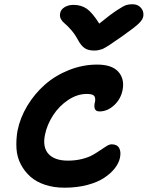

<svg xmlns="http://www.w3.org/2000/svg" viewBox="-20 -934 693 901"><path d="M602.1 -914.1Q626 -914.1 640.6 -898.2Q655.3 -882.3 652.8 -859.9Q651.4 -843.8 632.8 -825.2Q614.3 -806.6 549.8 -761.2Q538.6 -753.9 520 -741Q501.5 -728 494.9 -723.6Q488.3 -719.2 476.3 -712.2Q464.4 -705.1 457.8 -702.9Q451.2 -700.7 441.9 -698.7Q432.6 -696.8 422.9 -696.8Q394 -696.8 377.4 -708Q360.8 -719.2 346.2 -746.1Q332 -772.9 313.7 -793.7Q295.4 -814.5 283.9 -823.5Q272.5 -832.5 265.9 -844.5Q259.3 -856.4 262.2 -872.1Q265.6 -889.6 283.2 -900.4Q300.8 -911.1 324.2 -911.1Q361.3 -911.1 387.5 -892.8Q413.6 -874.5 445.8 -823.2Q497.1 -865.2 528.8 -886Q560.5 -906.7 573 -910.4Q585.4 -914.1 602.1 -914.1ZM283.2 -53.2Q232.4 -53.2 191.2 -66.9Q149.9 -80.6 122.6 -105Q95.2 -129.4 77.6 -162.8Q60.1 -196.3 57.4 -236.1Q54.7 -275.9 62 -319.8Q74.2 -381.3 108.4 -438Q142.6 -494.6 191.4 -537.4Q240.2 -580.1 304.2 -605.5Q368.2 -630.9 436 -630.9Q505.4 -630.9 535.4 -597.2Q565.4 -563.5 555.2 -511.2Q546.9 -469.2 515.6 -440.2Q484.4 -411.1 446.8 -411.1Q429.2 -411.1 424.8 -424.3Q420.4 -437.5 425.8 -456.1Q429.2 -474.6 421.9 -483.9Q414.6 -493.2 387.2 -493.2Q342.8 -493.2 300.3 -465.1Q257.8 -437 229.2 -393.1Q200.7 -349.1 190.9 -300.8Q179.2 -242.2 208 -211.2Q236.8 -180.2 298.8 -180.2Q334.5 -180.2 365.2 -188Q396 -195.8 416 -207.3Q436 -218.8 451.9 -230Q467.8 -241.2 481 -249Q494.1 -256.8 503.9 -256.8Q529.3 -256.8 539.1 -239.5Q548.8 -222.2 543 -193.8Q537.6 -168.5 518.8 -144.3Q500 -120.1 468.8 -99.4Q437.5 -78.6 389.2 -65.9Q340.8 -53.2 283.2 -53.2Z"/></svg>

Font: Shantell Sans Irregular
Style: Italic
Weight: 600
Italic angle: -11.31°
Designer: Stephen Nixon, Anya Danilova, Shantell Martin
Foundry: Arrow Type
Version: Version 1.006;[9816181b4]